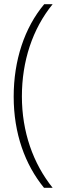

<svg xmlns="http://www.w3.org/2000/svg" viewBox="-20 -734 306 912"><path d="M45 -275C45 -100 99 48 189 158H230C137 42 84 -108 84 -276C84 -443 134 -596 230 -714H190C96 -602 45 -447 45 -275Z"/></svg>

Font: Noto Sans Thai Looped SemiCondensed ExtraLight
Style: Regular
Weight: 200
Width: 4
Designer: Sasikarn Vongin, Ben Mitchell
Foundry: The Fontpad Ltd
Version: Version 1.001